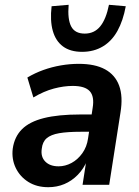

<svg xmlns="http://www.w3.org/2000/svg" viewBox="-20 -770 578 800"><path d="M181 10Q133 10 98 -12Q63 -34 45.5 -70.5Q28 -107 33 -150Q40 -200 71.5 -231.5Q103 -263 163 -278Q223 -293 314 -293H376L366 -221H317Q261 -221 226.5 -215Q192 -209 174.5 -194Q157 -179 154 -150Q149 -117 168.5 -97Q188 -77 224 -77Q252 -77 278 -91Q304 -105 323 -131.5Q342 -158 347 -194L366 -320Q374 -368 354 -390Q334 -412 283 -412Q246 -412 204.5 -401Q163 -390 119 -364L94 -447Q126 -466 161 -478.5Q196 -491 233.5 -497.5Q271 -504 308 -504Q376 -504 418 -481Q460 -458 476.5 -413Q493 -368 482 -301L435 0H324L340 -103H344Q329 -67 304 -41.5Q279 -16 248 -3Q217 10 181 10ZM322 -554Q273 -554 242.5 -576.5Q212 -599 200 -641.5Q188 -684 195 -744L266 -750Q261 -690 276.5 -660Q292 -630 333 -630Q373 -630 397.5 -660Q422 -690 434 -750L504 -744Q493 -684 469.5 -641.5Q446 -599 408.5 -576.5Q371 -554 322 -554Z"/></svg>

Font: Nunito Sans 10pt SemiCondensed
Style: Bold Italic
Weight: 700
Width: 4
Italic angle: -9°
Designer: Vernon Adams
Foundry: Vernon Adams
Version: Version 3.101;gftools[0.9.27]